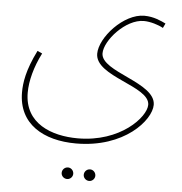

<svg xmlns="http://www.w3.org/2000/svg" viewBox="-54 -429 830 875"><g transform="rotate(5 361.0 9.0)"><path d="M46 19C46 164 162 230 311 230C532 230 649 94 649 24C649 -79 396 -104 396 -190C396 -249 488 -353 571 -353C601 -353 639 -341 660 -329L670 -350C649 -360 615 -377 571 -377C477 -377 372 -261 372 -186C372 -81 624 -60 624 26C624 82 512 206 317 206C198 206 72 160 72 18C72 -35 89 -101 122 -165L100 -175C54 -83 46 -24 46 19ZM386 395C400 395 412 383 412 369C412 354 400 342 386 342C371 342 359 354 359 369C359 383 371 395 386 395ZM285 395C299 395 311 383 311 369C311 354 299 342 285 342C270 342 258 354 258 369C258 383 270 395 285 395Z"/></g></svg>

Font: Noto Sans Arabic SemCond Thin
Style: Regular
Weight: 100
Width: 4
Designer: Monotype Design Team, Nadine Chahine, Nizar Qandah and Khaled Hosny
Foundry: Monotype Imaging Inc.
Version: Version 2.012